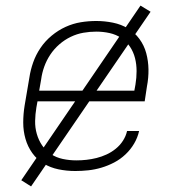

<svg xmlns="http://www.w3.org/2000/svg" viewBox="-20 -603 640 686"><path d="M249 8Q218 8 189 2Q160 -4 136 -18.5Q112 -33 95.5 -56Q79 -79 71 -107Q63 -135 63 -165Q63 -195 68 -226L85 -326Q89 -353 98.5 -380Q108 -407 124.5 -431.5Q141 -456 164.5 -475.5Q188 -495 214.5 -507Q241 -519 268.5 -523.5Q296 -528 324 -528Q354 -528 383.5 -522Q413 -516 437 -501.5Q461 -487 478 -464Q495 -441 502.5 -413Q510 -385 510.5 -355Q511 -325 505 -294L497 -241H114L110 -219Q106 -195 105.5 -171Q105 -147 111.5 -124.5Q118 -102 130.5 -83.5Q143 -65 162 -52.5Q181 -40 204.5 -35Q228 -30 253 -30Q271 -30 289 -32Q307 -34 325 -38.5Q343 -43 360.5 -51Q378 -59 393.5 -71.5Q409 -84 419.5 -100.5Q430 -117 434 -135H477Q472 -112 459.5 -90.5Q447 -69 428.5 -51.5Q410 -34 388 -22.5Q366 -11 342.5 -4Q319 3 295.5 5.5Q272 8 249 8ZM120 -279H460L464 -301Q468 -325 468 -349Q468 -373 462.5 -395Q457 -417 444.5 -436Q432 -455 413 -467.5Q394 -480 371 -485Q348 -490 324 -490Q301 -490 278 -486Q255 -482 233 -471.5Q211 -461 192 -444.5Q173 -428 159.5 -407.5Q146 -387 138 -364.5Q130 -342 127 -319ZM91 63 56 41 482 -583 518 -561Z"/></svg>

Font: Iosevka Aile XLt Obl
Style: Regular
Weight: 200
Italic angle: -9°
Designer: Belleve Invis
Foundry: Belleve Invis
Version: Version 31.1.0; ttfautohint (v1.8.4)